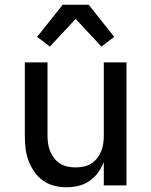

<svg xmlns="http://www.w3.org/2000/svg" viewBox="-20 -784 640 812"><path d="M261 8Q235 8 209 1.5Q183 -5 161.5 -20.5Q140 -36 124.5 -58.5Q109 -81 100 -106Q91 -131 88 -157.5Q85 -184 85 -210V-520H181V-210Q181 -193 183.5 -176Q186 -159 192.5 -143.5Q199 -128 209.5 -114.5Q220 -101 234.5 -92Q249 -83 266 -79.5Q283 -76 300 -76Q317 -76 334 -79.5Q351 -83 365.5 -92Q380 -101 390.5 -114.5Q401 -128 407.5 -143.5Q414 -159 416.5 -176Q419 -193 419 -210V-520H515V0H419V-99Q410 -75 394.5 -54Q379 -33 358 -18.5Q337 -4 312 2Q287 8 261 8ZM191 -587 137 -628 245 -764H355L463 -628L409 -587L300 -704Z"/></svg>

Font: Iosevka Medium Extended
Style: Regular
Weight: 500
Width: 7
Monospace: yes
Designer: Belleve Invis
Foundry: Belleve Invis
Version: Version 32.5.0; ttfautohint (v1.8.4)